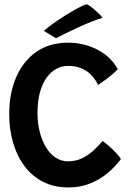

<svg xmlns="http://www.w3.org/2000/svg" viewBox="-20 -860 608 886"><path d="M538 -126Q513 -92 477.5 -62Q442 -32 396.2 -13.5Q350.5 5 295.5 5Q230 5 179.2 -20.8Q128.5 -46.5 93.8 -92.5Q59 -138.5 40.8 -200.2Q22.5 -262 22.5 -334Q22.5 -427.5 54 -502Q85.5 -576.5 146.2 -619.8Q207 -663 294.5 -663Q367 -663 429 -631.2Q491 -599.5 523.5 -541Q514 -530 497 -515.8Q480 -501.5 462.5 -488.8Q445 -476 432.5 -468Q429.5 -475 420.8 -489.2Q412 -503.5 396 -518.8Q380 -534 354.8 -545Q329.5 -556 294 -556Q266 -556 240.5 -542.5Q215 -529 195.5 -502.2Q176 -475.5 164.5 -434.8Q153 -394 153 -339.5Q153 -292.5 163.2 -252Q173.5 -211.5 192 -180.8Q210.5 -150 236.5 -132.8Q262.5 -115.5 293 -115.5Q330 -115.5 359.8 -130.2Q389.5 -145 412.8 -166.8Q436 -188.5 453 -209.5Q466.5 -200.5 483.2 -185.8Q500 -171 515.2 -155Q530.5 -139 538 -126ZM381.5 -840.5Q398.5 -831 413.8 -817.8Q429 -804.5 439.8 -793.5Q450.5 -782.5 453 -777.5Q435 -773 404.2 -760.8Q373.5 -748.5 340 -733.2Q306.5 -718 278.8 -704.2Q251 -690.5 238.5 -683.5L182.5 -717.5Q198.5 -732 226 -751.8Q253.5 -771.5 284.5 -790.8Q315.5 -810 341.8 -824Q368 -838 381.5 -840.5Z"/></svg>

Font: Grandstander Thin Medium
Style: Regular
Weight: 500
Version: Version 1.200